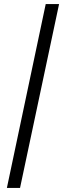

<svg xmlns="http://www.w3.org/2000/svg" viewBox="-20 -720 325 949"><path d="M14 209 206 -700H272L79 209Z"/></svg>

Font: Red Hat Text
Style: Italic
Weight: 400
Italic angle: -12°
Designer: Pentagram, MCKL
Foundry: Pentagram, MCKL
Version: Version 1.023